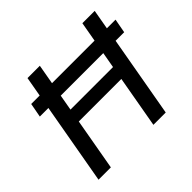

<svg xmlns="http://www.w3.org/2000/svg" viewBox="-162 -900 1101 1101"><g transform="rotate(-45 388.5 -350.0)"><path d="M77 -494 93 -580H777L761 -494ZM504 0 628 -700H728L604 0ZM59 0 183 -700H283L159 0ZM198 -316 212 -398H596L581 -316Z"/></g></svg>

Font: DM Sans 9pt Medium
Style: Italic
Weight: 500
Italic angle: -10°
Version: Version 4.004;gftools[0.9.30]